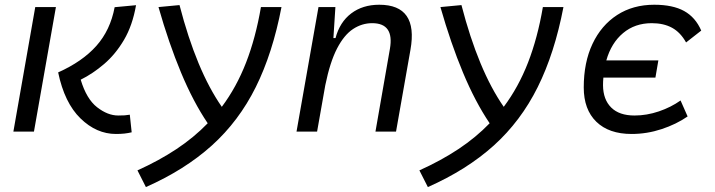

<svg xmlns="http://www.w3.org/2000/svg" viewBox="-20 -547 2970 798"><path d="M461.9 9.8Q380.9 9.8 314.5 -54.9Q248 -119.6 221.7 -246.1Q322.3 -291 380.4 -356.2Q438.5 -421.4 456.5 -517.1L545.4 -525.4Q530.8 -441.4 495.4 -381.3Q460 -321.3 412.8 -281Q365.7 -240.7 315.4 -215.8Q339.4 -135.7 383.5 -101.3Q427.7 -66.9 471.2 -66.9Q487.8 -66.9 498.3 -67.6Q508.8 -68.4 519.5 -70.3L527.3 2.9Q513.2 6.3 497.3 8.1Q481.4 9.8 461.9 9.8ZM35.6 0 126.5 -517.6H212.4L121.1 0Z M586.4 230.5 551.3 161.1Q641.1 120.6 713.6 72.5Q786.1 24.4 843.3 -34.7Q783.2 -123.5 732.4 -245.4Q681.6 -367.2 638.7 -517.6L726.1 -525.9Q796.4 -254.4 901.9 -103Q962.9 -184.6 1002.7 -286.9Q1042.5 -389.2 1064.5 -517.6H1149.9Q1113.3 -326.2 1043 -184.8Q972.7 -43.5 860.6 57.6Q748.5 158.7 586.4 230.5Z M1212.4 0 1303.7 -517.6H1374L1365.7 -388.7H1374.5Q1392.1 -455.1 1439.7 -491.2Q1487.3 -527.3 1556.2 -527.3Q1719.2 -527.3 1686 -340.3L1626 0H1540.5L1600.6 -344.2Q1619.1 -450.7 1526.9 -450.7Q1484.4 -450.7 1447.3 -426.3Q1410.2 -401.9 1380.9 -345.5Q1351.6 -289.1 1332 -192.9L1297.9 0Z M1758.3 230.5 1723.1 161.1Q1813 120.6 1885.5 72.5Q1958 24.4 2015.1 -34.7Q1955.1 -123.5 1904.3 -245.4Q1853.5 -367.2 1810.5 -517.6L1897.9 -525.9Q1968.3 -254.4 2073.7 -103Q2134.8 -184.6 2174.6 -286.9Q2214.4 -389.2 2236.3 -517.6H2321.8Q2285.2 -326.2 2214.8 -184.8Q2144.5 -43.5 2032.5 57.6Q1920.4 158.7 1758.3 230.5Z M2605 9.8Q2510.7 9.8 2458.5 -41Q2406.2 -91.8 2406.2 -183.6Q2406.2 -287.6 2442.6 -364.7Q2479 -441.9 2544.9 -484.6Q2610.8 -527.3 2699.2 -527.3Q2776.4 -527.3 2823.5 -501.2Q2870.6 -475.1 2894.5 -419.9L2831.5 -370.6Q2808.1 -412.6 2773.2 -431.6Q2738.3 -450.7 2689 -450.7Q2618.7 -450.7 2569.6 -409.4Q2520.5 -368.2 2500 -295.9H2716.3L2704.1 -224.6H2487.8Q2486.3 -209 2486.3 -192.4Q2486.8 -133.3 2520.3 -100.1Q2553.7 -66.9 2617.2 -66.9Q2668 -66.9 2718.3 -84Q2768.6 -101.1 2808.6 -129.4L2837.9 -63Q2790.5 -30.3 2729.7 -10.3Q2668.9 9.8 2605 9.8Z"/></svg>

Font: Cascadia Code NF SemiLight
Style: Italic
Weight: 350
Italic angle: -10°
Monospace: yes
Designer: Aaron Bell
Foundry: Saja Typeworks
Version: Version 2404.023; ttfautohint (v1.8.4)